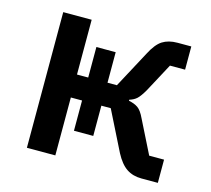

<svg xmlns="http://www.w3.org/2000/svg" viewBox="-81 -616 781 711"><g transform="rotate(15 309.5 -260.0)"><path d="M78 0V-520H187V-310H230V-427H304V-310H340L415 -450Q436 -491 459 -505.5Q482 -520 516 -520H569V-431H511L452 -321Q437 -295 426 -285Q415 -275 398 -270V-266Q419 -262 433 -252.5Q447 -243 460 -215L523 -89H580V0H517Q484 0 460 -16Q436 -32 416 -70L340 -222H304V-106H230V-222H187V0Z"/></g></svg>

Font: IBM Plex Sans Medium
Style: Regular
Weight: 500
Designer: Mike Abbink, Paul van der Laan, Pieter van Rosmalen
Foundry: Bold Monday
Version: Version 3.201